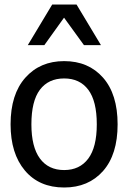

<svg xmlns="http://www.w3.org/2000/svg" viewBox="-20 -818 570 853"><path d="M502.5 -265.5Q502.5 -131.5 437.8 -58.2Q373 15 265 15Q154 15 90.5 -60.5Q27 -136 27 -265.5Q27 -399 92.5 -472.8Q158 -546.5 265 -546.5Q373 -546.5 437.8 -473Q502.5 -399.5 502.5 -265.5ZM410 -265.5Q410 -369 372.2 -419.2Q334.5 -469.5 265 -469.5Q195 -469.5 157.2 -419.2Q119.5 -369 119.5 -265.5Q119.5 -165.5 157.2 -114Q195 -62.5 265 -62.5Q334 -62.5 372 -113.2Q410 -164 410 -265.5ZM428.5 -617.5H353L264.5 -739.5L177 -617.5H103.5L212 -798H320Z"/></svg>

Font: Myanmar Ethnic
Style: Regular
Weight: 400
Designer: Khon Soe Zaw Thu
Foundry: PaOh Unicode khonsoezawthu@gmail.com and @hotmail.com
Version: Version 1.01 September 27, 2016